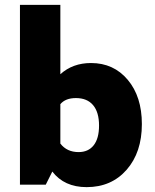

<svg xmlns="http://www.w3.org/2000/svg" viewBox="-20 -759 636 789"><path d="M62 0V-739H228V-454Q279 -500 354 -500Q447 -500 505 -431Q563 -362 563 -249Q563 -133 500.5 -61.5Q438 10 336 10Q244 10 195 -54L168 0ZM292 -356Q249 -356 228 -331V-169Q255 -134 303 -134Q343 -134 365 -162Q387 -190 387 -243Q387 -298 362.5 -327Q338 -356 292 -356Z"/></svg>

Font: Cantarell Extra Bold
Style: Regular
Weight: 800
Designer: Dave Crossland, Nikolaus Waxweiler, Florian Fecher, Jacques Le Bailly, Eben Sorkin, Alexei Vanyashin, Alexios Zavras, Em
Version: Version 0.303